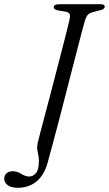

<svg xmlns="http://www.w3.org/2000/svg" viewBox="-84 -720 517 911"><path d="M319 -622.5Q316 -613.5 307 -579Q298 -544.5 284.5 -492.5Q271 -440.5 255.2 -379.2Q239.5 -318 223.2 -254.8Q207 -191.5 192 -134.2Q177 -77 165.2 -33.5Q153.5 10 147.5 31.5Q131 104.5 93 137.8Q55 171 1 171Q-32 171 -48 158.2Q-64 145.5 -64 127.5Q-64 113 -53.5 102.8Q-43 92.5 -23.5 92.5Q-2 92.5 17 105Q36 117.5 54.5 117.5Q73 117.5 86.8 101.2Q100.5 85 100.5 43Q100.5 23 94.5 -1Q88.5 -25 99 -58.5Q100.5 -64.5 108.5 -95.5Q116.5 -126.5 129.2 -174.2Q142 -222 156.8 -278.5Q171.5 -335 186.2 -391.8Q201 -448.5 213.8 -498.2Q226.5 -548 235.2 -582.2Q244 -616.5 246 -627Q250 -646.5 245.8 -654.5Q241.5 -662.5 224.5 -665L189.5 -671Q171 -675 171 -686Q171 -700 198 -700H393.5Q413 -700 413 -688.5Q413 -676.5 393 -672L361 -663.5Q343 -659.5 334.5 -651.8Q326 -644 319 -622.5Z"/></svg>

Font: Fraunces 9pt S000 Light
Style: Italic
Weight: 300
Italic angle: -16°
Version: Version 1.000; ttfautohint (v1.8.3)